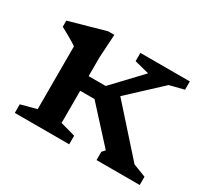

<svg xmlns="http://www.w3.org/2000/svg" viewBox="-109 -664 883 824"><g transform="rotate(30 333.0 -252.0)"><path d="M308 -222.5H204V-295H321.5L452 -433L379.5 -451.5V-492.5H624.5V-451.5L553.5 -433.5L354 -248L383.5 -304.5L597 -65.5L660.5 -41V0H446.5V-41L460 -56ZM244 -503.5 237 -386.5V-63L311 -42.5V0H41.5V-42.5L118.5 -63V-374Q113 -378.5 98.8 -387Q84.5 -395.5 67.5 -405.2Q50.5 -415 35 -423V-453.5L213 -503.5Z"/></g></svg>

Font: Newsreader 9pt Medium
Style: Regular
Weight: 500
Designer: Hugues Gentile
Foundry: Production Type
Version: Version 1.003